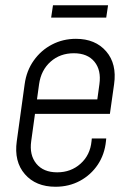

<svg xmlns="http://www.w3.org/2000/svg" viewBox="-20 -700 495 732"><path d="M191.5 12Q116.5 12 74.8 -36Q33 -84 44 -162L74 -379Q81 -430.5 108.8 -469.5Q136.5 -508.5 178.2 -530.2Q220 -552 269.5 -552Q343.5 -552 384.8 -504.2Q426 -456.5 415 -379L399 -266H100L107 -321H351L359 -379Q366.5 -432.5 340 -464.8Q313.5 -497 261.5 -497Q209 -497 172.8 -464.8Q136.5 -432.5 129 -379L99 -162Q91.5 -109 118.5 -76Q145.5 -43 198 -43Q250.5 -43 287.2 -76Q324 -109 329 -162L330 -172H385L384 -162Q379 -111.5 352.8 -72.2Q326.5 -33 284.8 -10.5Q243 12 191.5 12ZM182 -680H392L385 -633H175Z"/></svg>

Font: Mohave Light Light
Style: Italic
Weight: 300
Italic angle: -8°
Version: Version 2.003